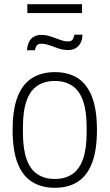

<svg xmlns="http://www.w3.org/2000/svg" viewBox="-20 -881 521 913"><path d="M241 12Q177 12 132 -16.5Q87 -45 63.5 -105.5Q40 -166 40 -263Q40 -360 63.5 -420.5Q87 -481 132 -509.5Q177 -538 241 -538Q305 -538 349.5 -509.5Q394 -481 417.5 -420.5Q441 -360 441 -263Q441 -166 417.5 -105.5Q394 -45 349.5 -16.5Q305 12 241 12ZM241 -30Q289 -30 323 -52.5Q357 -75 374.5 -124Q392 -173 392 -251V-275Q392 -354 374.5 -402.5Q357 -451 323 -473.5Q289 -496 241 -496Q192 -496 158 -473.5Q124 -451 106.5 -402.5Q89 -354 89 -275V-251Q89 -173 106.5 -124Q124 -75 158 -52.5Q192 -30 241 -30ZM108 -642Q110 -664 117.5 -680.5Q125 -697 140 -706Q155 -715 176 -715Q199 -715 221.5 -707.5Q244 -700 265 -692Q286 -684 304 -684Q320 -684 326 -694Q332 -704 334 -716H372Q372 -694 363.5 -677.5Q355 -661 340 -652Q325 -643 303 -643Q281 -643 258.5 -650.5Q236 -658 215.5 -665.5Q195 -673 176 -673Q160 -673 154 -663.5Q148 -654 146 -642ZM110 -819V-861H370V-819Z"/></svg>

Font: Archivo SemiCondensed Thin
Style: Regular
Weight: 250
Width: 4
Designer: Hector Gatti
Foundry: Omnibus-Type
Version: Version 2.001